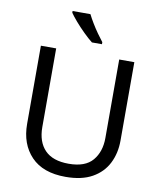

<svg xmlns="http://www.w3.org/2000/svg" viewBox="-100 -1023 932 1113"><g transform="rotate(10 365.5 -467.0)"><path d="M640 -252Q640 -178 610 -118.5Q580 -59 518.5 -24.5Q457 10 362 10Q229 10 159.5 -62.5Q90 -135 90 -254V-714H180V-251Q180 -164 226.5 -116Q273 -68 367 -68Q464 -68 507.5 -119.5Q551 -171 551 -252V-714H640ZM341 -944Q352 -922 368.5 -894.5Q385 -867 403.5 -841Q422 -815 437 -796V-784H378Q355 -802 326 -830.5Q297 -859 272.5 -887.5Q248 -916 236 -934V-944Z"/></g></svg>

Font: Noto Sans NKo
Style: Regular
Weight: 400
Designer: Monotype Design Team
Foundry: Monotype Imaging Inc.
Version: Version 2.003; ttfautohint (v1.8.4.7-5d5b)